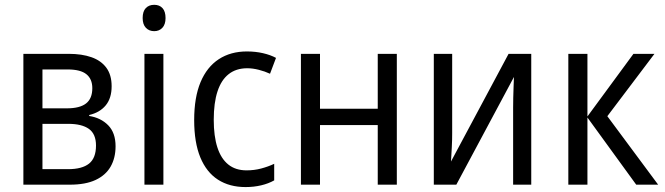

<svg xmlns="http://www.w3.org/2000/svg" viewBox="-20 -756 2722 786"><path d="M437 -402.8Q437 -354 412.8 -324.7Q388.7 -295.4 345.2 -285.2V-281.2Q392.6 -273.9 422.9 -243.2Q453.1 -212.4 453.1 -157.2Q453.1 -109.4 432.9 -74Q412.6 -38.6 371.3 -19.3Q330.1 0 266.1 0H75.7V-535.6H261.2Q315.4 -535.6 354.7 -521.7Q394 -507.8 415.5 -478.5Q437 -449.2 437 -402.8ZM373 -160.2Q373 -207.5 344 -228.3Q314.9 -249 259.8 -249H153.8V-63.5H259.3Q315.9 -63.5 344.5 -86.2Q373 -108.9 373 -160.2ZM357.9 -395Q357.9 -432.6 333.7 -452.1Q309.6 -471.7 256.8 -471.7H153.8V-312.5H253.9Q306.6 -312.5 332.3 -332.5Q357.9 -352.5 357.9 -395Z M648.9 -535.6V0H571.3V-535.6ZM611.3 -736.3Q632.8 -736.3 645.3 -722.7Q657.7 -709 657.7 -682.1Q657.7 -656.2 644.8 -642.3Q631.8 -628.4 611.3 -628.4Q590.3 -628.4 577.1 -642.3Q564 -656.2 564 -682.1Q564 -709.5 576.9 -722.9Q589.8 -736.3 611.3 -736.3Z M985.4 9.8Q919.4 9.8 872.3 -20.5Q825.2 -50.8 800 -111.8Q774.9 -172.9 774.9 -264.6Q774.9 -357.4 801 -419.7Q827.1 -481.9 875.7 -513.7Q924.3 -545.4 990.7 -545.4Q1025.9 -545.4 1056.6 -538.3Q1087.4 -531.2 1109.9 -519L1085.4 -454.1Q1064.5 -463.9 1039.6 -470.2Q1014.6 -476.6 992.2 -476.6Q946.8 -476.6 916.3 -452.6Q885.7 -428.7 870.4 -381.8Q855 -335 855 -265.6Q855 -198.7 869.9 -152.6Q884.8 -106.4 914.6 -82.5Q944.3 -58.6 989.3 -58.6Q1021 -58.6 1049.3 -66.2Q1077.6 -73.7 1102.5 -85.4V-17.6Q1079.1 -4.4 1049.1 2.7Q1019 9.8 985.4 9.8Z M1290 -535.6V-311H1526.4V-535.6H1604.5V0H1526.4V-244.1H1290V0H1211.9V-535.6Z M1831.1 -535.6V-211.9Q1831.1 -199.7 1830.8 -184.8Q1830.6 -169.9 1829.6 -154.3Q1828.6 -138.7 1827.9 -123.3Q1827.1 -107.9 1826.2 -94.7L2062 -535.6H2154.8V0H2080.6V-315.4Q2080.6 -333.5 2081.1 -356.2Q2081.5 -378.9 2082.5 -401.4Q2083.5 -423.8 2084 -440.9L1848.1 0H1755.9V-535.6Z M2573.2 -535.6H2659.2L2466.3 -280.3L2674.3 0H2584.5L2384.8 -274.9V0H2306.6V-535.6H2384.8V-279.3Z"/></svg>

Font: Open Sans SemiCondensed
Style: Regular
Weight: 400
Width: 4
Designer: Monotype Design Team
Foundry: Monotype Imaging Inc.
Version: Version 3.000